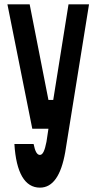

<svg xmlns="http://www.w3.org/2000/svg" viewBox="-20 -640 440 880"><path d="M128 -50H202L193 10C185 51 176 70 163 70C150 70 141 55 134 20H46C54 152 94 220 163 220C222 220 260 165 279 57L388 -620H294L224 -182H202L116 -620H14Z"/></svg>

Font: Yard Headline
Style: Regular
Weight: 400
Monospace: yes
Designer: Roman Shamin
Foundry: Evil Martians
Version: Version 1.000